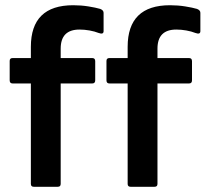

<svg xmlns="http://www.w3.org/2000/svg" viewBox="-20 -714 786 734"><path d="M109 0Q98 0 98 -11V-395H28Q17 -395 17 -407V-481Q17 -492 28 -492H98V-535Q98 -694 260 -694Q290 -694 318 -689.5Q346 -685 363 -680Q376 -675 376 -665V-595Q376 -581 357 -588Q342 -594 322.5 -597.5Q303 -601 284 -601Q212 -601 212 -528V-492H333Q344 -492 344 -480V-407Q344 -395 333 -395H212V-11Q212 0 201 0ZM479 0Q468 0 468 -11V-395H398Q387 -395 387 -407V-481Q387 -492 398 -492H468V-535Q468 -694 630 -694Q660 -694 688 -689.5Q716 -685 733 -680Q746 -675 746 -665V-595Q746 -581 727 -588Q712 -594 692.5 -597.5Q673 -601 654 -601Q582 -601 582 -528V-492H703Q714 -492 714 -480V-407Q714 -395 703 -395H582V-11Q582 0 571 0Z"/></svg>

Font: Sofia Sans Semi Condensed
Style: Bold
Weight: 700
Designer: Botio Nikoltchev, Ani Petrova
Foundry: lettersoup
Version: Version 4.100; ttfautohint (v1.8.4.7-5d5b)